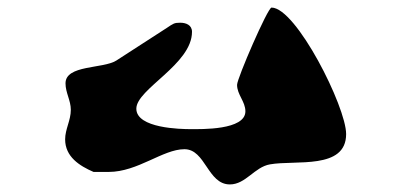

<svg xmlns="http://www.w3.org/2000/svg" viewBox="-20 -587 1059 507"><path d="M467 -193C523 -193 528 -100 587 -100C629 -100 652 -146 693 -153C760 -165 894 -138 894 -233C894 -305 762 -567 697 -567C687 -567 606 -380 606 -363C606 -337 628 -319 628 -293C628 -243 511 -246 483 -246C458 -246 340 -248 340 -300C340 -352 487 -417 487 -503C487 -521 471 -527 456 -527C440 -527 438 -525 420 -513C407 -505 300 -435 287 -427C252 -405 153 -416 153 -367C153 -342 167 -322 167 -297C167 -269 152 -246 152 -219C152 -173 190 -149 227 -133H267C344 -133 410 -193 467 -193Z"/></svg>

Font: CISF Camouflage Kit
Style: Ste
Weight: 400
Designer: Robert Jablonski, Jasper
Foundry: Cannot Into Space Fonts
Version: Version 1.27